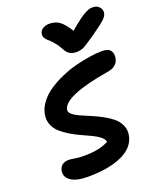

<svg xmlns="http://www.w3.org/2000/svg" viewBox="-167 -1051 947 1141"><g transform="rotate(-20 306.0 -480.5)"><path d="M560.1 -949.2Q584.5 -949.2 599.4 -933.3Q614.3 -917.5 611.8 -895Q609.4 -878.4 591.3 -859.9Q573.2 -841.3 508.8 -795.9Q498 -788.6 478.8 -775.6Q459.5 -762.7 453.1 -758.5Q446.8 -754.4 434.6 -747.1Q422.4 -739.7 415.8 -737.8Q409.2 -735.8 399.9 -733.9Q390.6 -731.9 380.9 -731.9Q352.5 -731.9 335.7 -742.9Q318.8 -753.9 305.2 -780.8Q291 -807.1 272.7 -827.9Q254.4 -848.6 242.9 -857.7Q231.4 -866.7 224.9 -878.7Q218.3 -890.6 221.2 -905.8Q224.1 -923.8 241.7 -934.8Q259.3 -945.8 282.2 -945.8Q319.8 -945.8 346.2 -927.2Q372.6 -908.7 404.8 -856.9Q443.4 -889.6 469.7 -909.2Q496.1 -928.7 513.2 -937Q530.3 -945.3 539.1 -947.3Q547.9 -949.2 560.1 -949.2ZM189.9 -12.2Q116.2 -12.2 81.3 -37.1Q46.4 -62 54.2 -101.1Q58.1 -121.6 73.7 -133.8Q89.4 -146 115.2 -146Q126.5 -146 152.3 -141.6Q178.2 -137.2 206.1 -137.2Q261.2 -137.2 298.1 -144.8Q335 -152.3 366.2 -168.9Q364.3 -185.1 345.5 -200.7Q326.7 -216.3 298.6 -230Q270.5 -243.7 237.1 -258.5Q203.6 -273.4 172.1 -292.2Q140.6 -311 116 -332.8Q91.3 -354.5 79.6 -385.3Q67.9 -416 75.2 -452.1Q83 -490.2 109.9 -524.2Q136.7 -558.1 175 -583.3Q213.4 -608.4 259 -628.4Q304.7 -648.4 352.3 -660.6Q399.9 -672.9 443.4 -679.4Q486.8 -686 522 -686Q561 -686 575.2 -666.7Q589.4 -647.5 583 -616.2Q579.1 -594.7 561.8 -579.3Q544.4 -564 516.1 -559.1Q223.6 -511.2 208 -429.2Q205.1 -414.6 221.2 -400.1Q237.3 -385.7 265.4 -373Q293.5 -360.4 327.6 -346.2Q361.8 -332 395.3 -314.2Q428.7 -296.4 455.1 -275.1Q481.4 -253.9 494.6 -223.6Q507.8 -193.4 501 -158.2Q486.3 -86.9 403.8 -49.6Q321.3 -12.2 189.9 -12.2Z"/></g></svg>

Font: Shantell Sans Irregular
Style: Italic
Weight: 600
Italic angle: -11.31°
Designer: Stephen Nixon, Anya Danilova, Shantell Martin
Foundry: Arrow Type
Version: Version 1.006;[9816181b4]